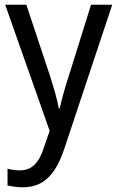

<svg xmlns="http://www.w3.org/2000/svg" viewBox="-20 -556 499 816"><path d="M2 -536 191 0 167 70C146 135 117 168 64 168C45 168 26 165 12 161V232C29 236 51 240 77 240C169 240 218 181 253 77L457 -536H367L272 -232C255 -181 241 -129 234 -95H230C222 -138 208 -184 193 -232L92 -536Z"/></svg>

Font: Noto Sans Devanagari UI SemiCondensed
Style: Regular
Weight: 400
Width: 4
Designer: Jelle Bosma - Monotype Design Team
Foundry: Monotype Imaging Inc.
Version: Version 2.004